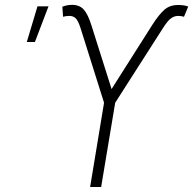

<svg xmlns="http://www.w3.org/2000/svg" viewBox="-20 -753 778 773"><path d="M342.8 0 398.9 -339.4 304.2 -640.1Q294.4 -670.4 284.4 -679.7Q274.4 -689 258.8 -689Q252.4 -689 245.8 -688Q239.3 -687 233.9 -685.5L231 -726.1Q242.2 -730 250.7 -731.7Q259.3 -733.4 269.5 -733.4Q299.3 -733.9 316.7 -715.1Q334 -696.3 348.1 -650.9L429.2 -394.5L592.8 -652.3Q619.6 -694.3 641.6 -713.6Q663.6 -732.9 696.8 -732.9Q707.5 -732.9 717.5 -731.7Q727.5 -730.5 737.8 -726.6L720.7 -685.5Q716.3 -687 710.2 -688Q704.1 -689 697.8 -689Q682.1 -689 668.7 -679.4Q655.3 -669.9 636.2 -640.1L443.8 -339.4L387.2 0ZM87.9 -584 130.9 -727.5H175.3L120.6 -584Z"/></svg>

Font: Inter 28pt ExtraLight
Style: Italic
Weight: 250
Italic angle: -9.3988°
Designer: Rasmus Andersson
Foundry: rsms
Version: Version 4.001;git-66647c0bb